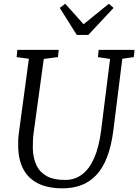

<svg xmlns="http://www.w3.org/2000/svg" viewBox="-20 -1014 752 1044"><path d="M645 -694.5 596.5 -306Q585.5 -220 562 -159.5Q538.5 -99 503.2 -61.8Q468 -24.5 422.2 -7.2Q376.5 10 321 10Q240 10 187.2 -16.5Q134.5 -43 108 -92Q81.5 -141 79 -208.5Q78.5 -227 79 -247.8Q79.5 -268.5 82.5 -290L137 -694.5L70.5 -703.5L74.5 -743H299.5L295 -703.5L218 -693.5L163.5 -296.5Q160 -270 159 -247.5Q158 -225 158.5 -204Q160.5 -152.5 178.8 -114.5Q197 -76.5 234.8 -56Q272.5 -35.5 333.5 -35.5Q386 -35.5 425.8 -65Q465.5 -94.5 492 -154.5Q518.5 -214.5 530 -306L578.5 -693.5L512.5 -703.5L516.5 -743H711.5L707.5 -703.5ZM397.5 -824 305 -971 334.5 -993.5Q359.5 -966 384.5 -938Q409.5 -910 434.5 -882Q468.5 -910 503 -937.8Q537.5 -965.5 572 -993.5L597.5 -971L460 -824Z"/></svg>

Font: Merriweather 20pt Light
Style: Italic
Weight: 300
Italic angle: -7.8°
Version: Version 2.101